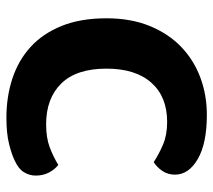

<svg xmlns="http://www.w3.org/2000/svg" viewBox="-54 -610 681 614"><g transform="rotate(90 287.0 -303.5)"><path d="M539 -522Q539 -499 527 -481.5Q515 -464 499 -454Q473 -471 442.5 -484Q412 -497 370 -497Q290 -497 245 -446.5Q200 -396 200 -303Q200 -207 247.5 -158.5Q295 -110 378 -110Q421 -110 451.5 -121.5Q482 -133 508 -149Q523 -137 532.5 -118.5Q542 -100 542 -77Q542 -57 531.5 -39.5Q521 -22 495 -10Q475 0 441 8.5Q407 17 357 17Q290 17 232 -2Q174 -21 131 -60Q88 -99 63.5 -159.5Q39 -220 39 -303Q39 -381 63.5 -441Q88 -501 130 -541.5Q172 -582 228 -603Q284 -624 348 -624Q439 -624 489 -595Q539 -566 539 -522Z"/></g></svg>

Font: Baloo Bhai 2
Style: Bold
Weight: 700
Designer: Supriya Tembe, Noopur Datye and Ek Type
Foundry: Ek Type
Version: Version 1.640;PS 1.000;hotconv 16.6.51;makeotf.lib2.5.65220;